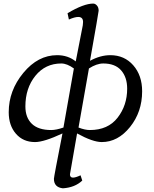

<svg xmlns="http://www.w3.org/2000/svg" viewBox="-20 -775 845 1052"><path d="M260.7 -62.5Q287.6 -62.5 327.6 -76.2L384.8 -399.9Q347.2 -427.2 315.9 -427.2Q228.5 -427.2 173.8 -359.6Q119.1 -292 119.1 -191.9Q119.1 -130.9 154.5 -96.7Q189.9 -62.5 260.7 -62.5ZM472.2 -62.5Q571.8 -62.5 624.3 -130.1Q676.8 -197.8 676.8 -289.1Q676.8 -351.6 643.8 -389.4Q610.8 -427.2 545.9 -427.2Q509.8 -427.2 467.3 -399.9L410.2 -76.2Q445.3 -62.5 472.2 -62.5ZM324.7 256.8Q275.4 251.5 275.4 204.6Q275.4 194.8 322.3 -43.9Q221.2 3.4 171.9 3.4Q106.9 3.4 67.4 -42Q27.8 -87.4 27.8 -160.2Q27.8 -278.8 107.9 -375.7Q188 -472.7 293 -472.7Q352.5 -472.7 395 -438.5L433.6 -636.2Q435.1 -646 435.1 -654.3Q435.1 -682.1 408.7 -682.1Q389.6 -682.1 357.4 -668L350.1 -702.6Q439 -755.4 490.7 -755.4Q501.5 -755.4 511 -744.9Q520.5 -734.4 520.5 -716.3Q520.5 -709 473.1 -441.9Q529.8 -472.7 584.5 -472.7Q661.6 -472.7 710.2 -417.2Q758.8 -361.8 758.8 -274.9Q758.8 -161.6 692.4 -79.1Q626 3.4 537.6 3.4Q488.3 3.4 402.3 -43.9L363.3 180.2Q363.3 198.2 379.9 198.2Q394.5 198.2 421.4 185.5L430.7 214.4Q390.6 252.4 324.7 256.8Z"/></svg>

Font: Kelvinch
Style: Italic
Weight: 400
Italic angle: -10°
Designer: Paul James Miller
Foundry: High-Logic / Made with FontCreator
Version: Version 3.40;July 22, 2017;FontCreator 11.0.0.2388 64-bit